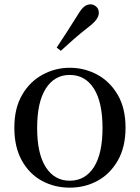

<svg xmlns="http://www.w3.org/2000/svg" viewBox="-20 -849 644 884"><path d="M301 15Q231 15 173 -16.5Q115 -48 80.5 -110Q46 -172 46 -261Q46 -351 82 -412.5Q118 -474 176.5 -505.5Q235 -537 301 -537Q369 -537 427.5 -505.5Q486 -474 522 -412.5Q558 -351 558 -261Q558 -172 522.5 -110Q487 -48 429 -16.5Q371 15 301 15ZM301 -17Q372 -17 412 -79Q452 -141 452 -260Q452 -379 412 -441.5Q372 -504 301 -504Q231 -504 191 -441.5Q151 -379 151 -260Q151 -141 191 -79Q231 -17 301 -17ZM241 -630Q264 -665 287.5 -701Q311 -737 337 -779Q353 -806 366.5 -817.5Q380 -829 397 -829Q411 -829 423 -818.5Q435 -808 435 -790Q435 -775 424 -759.5Q413 -744 387 -724Q351 -696 320 -669Q289 -642 260 -615Z"/></svg>

Font: Noto Serif JP ExtraLight Medium
Style: Regular
Weight: 500
Version: Version 2.003-H1;hotconv 1.1.1;makeotfexe 2.6.0